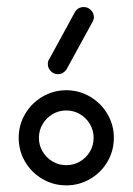

<svg xmlns="http://www.w3.org/2000/svg" viewBox="-20 -539 388 559"><path d="M252.6 -137.8Q252.6 -159.3 241.9 -177.6Q231.1 -195.9 212.8 -206.7Q194.4 -217.4 173 -217.4Q151.5 -217.4 133.1 -206.7Q114.8 -195.9 104.1 -177.6Q93.3 -159.3 93.3 -137.8Q93.3 -115.9 104.1 -97.8Q114.8 -79.6 133 -68.9Q151.1 -58.1 173 -58.1Q194.8 -58.1 213 -68.9Q231.1 -79.6 241.9 -97.8Q252.6 -115.9 252.6 -137.8ZM34.4 -137.8Q34.4 -175.2 53.1 -207Q71.9 -238.9 103.7 -257.6Q135.6 -276.3 173 -276.3Q210.4 -276.3 242.2 -257.6Q274.1 -238.9 292.8 -207Q311.5 -175.2 311.5 -137.8Q311.5 -100 292.8 -68.1Q274.1 -36.3 242.2 -17.8Q210.4 0.7 173 0.7Q135.6 0.7 103.7 -17.8Q71.9 -36.3 53.1 -68.1Q34.4 -100 34.4 -137.8ZM223.7 -518.5Q235.9 -518.5 244.6 -509.8Q253.3 -501.1 253.3 -489.3Q253.3 -480.4 248.1 -473L173.7 -337Q169.6 -330.7 163.1 -326.9Q156.7 -323 148.9 -323Q136.7 -323 128 -331.7Q119.3 -340.4 119.3 -352.6Q119.3 -361.9 124.1 -368.1L198.9 -505.2Q203 -511.5 209.4 -515Q215.9 -518.5 223.7 -518.5Z"/></svg>

Font: 26F Galaxy Hebrew Medium
Style: Regular
Weight: 500
Designer: C₂₉H₂₅N₃O₅
Version: Version 1.000